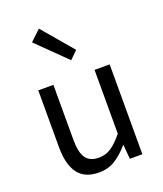

<svg xmlns="http://www.w3.org/2000/svg" viewBox="-159 -975 924 1091"><g transform="rotate(-20 303.5 -429.5)"><path d="M250.7 13.4Q164.6 13.4 124.5 -40.9Q84.3 -95.1 84.3 -199.3V-543.4H175.7V-210.3Q175.7 -134.6 199.9 -100.3Q224.2 -66 278.3 -66Q319.9 -66 353 -88.1Q386 -110.1 424.5 -157.6V-543.4H515.9V0H440.4L432.9 -85.3H430.1Q392.1 -40.9 349.5 -13.7Q306.9 13.4 250.7 13.4ZM318.7 -640.4 144.1 -811.8 207.4 -871.9 365.5 -686.1Z"/></g></svg>

Font: Noto Sans KR Thin
Style: Regular
Weight: 100
Designer: Ryoko NISHIZUKA 西塚涼子 (kana, bopomofo & ideographs); Paul D. Hunt (Latin, Greek & Cyrillic); Sandoll Communications 산돌커뮤니
Foundry: Adobe
Version: Version 2.004-H2;hotconv 1.0.118;makeotfexe 2.5.65603